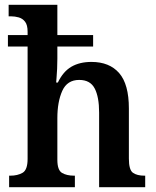

<svg xmlns="http://www.w3.org/2000/svg" viewBox="-20 -780 650 800"><path d="M18 0V-48H23Q53 -48 74 -60Q95 -72 95 -118V-586H13V-634H95V-648Q95 -676 84.5 -689.5Q74 -703 58 -707.5Q42 -712 26 -712H16V-760H219V-634H368V-586H219V-536Q219 -515 218 -493Q217 -471 215.5 -455Q214 -439 214 -436H221Q243 -482 277.5 -502Q312 -522 361 -522Q436 -522 476.5 -475.5Q517 -429 517 -328V-119Q517 -72 534 -60Q551 -48 582 -48H585V0H393V-311Q393 -376 374.5 -411.5Q356 -447 310 -447Q260 -447 239.5 -401.5Q219 -356 219 -288V-114Q219 -71 238.5 -59.5Q258 -48 289 -48H292V0Z"/></svg>

Font: Noto Serif Tamil SemiCondensed SemiBold
Style: Italic
Weight: 600
Width: 4
Italic angle: -12°
Designer: Indian Type Foundry, Tom Grace, and the Monotype Design Team
Foundry: Monotype Imaging Inc.
Version: Version 2.003; ttfautohint (v1.8.4.7-5d5b)